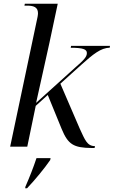

<svg xmlns="http://www.w3.org/2000/svg" viewBox="-20 -780 605 1021"><path d="M467 7H483L485 -3C443 -3 432 -36 404 -96L301 -335L413 -436C474 -491 517 -526 563 -526L565 -536H358L356 -526C421 -526 442 -518 442 -498C442 -477 425 -460 378 -419L172 -233C189 -307 225 -474 243 -553L287 -760H112L110 -750H124C157 -750 182 -743 182 -710C182 -700 179 -684 174 -663L34 0H125L170 -217L234 -275L308 -94C342 -12 371 6 467 7ZM115 213 114 221H124C167 176 219 112 247 71L249 61H174C157 112 139 158 115 213Z"/></svg>

Font: Noto Serif Display SemiCondensed
Style: Italic
Weight: 400
Width: 4
Italic angle: -12°
Designer: Monotype Design Team
Foundry: Monotype Imaging Inc.
Version: Version 2.009